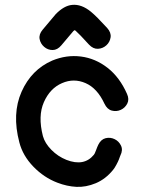

<svg xmlns="http://www.w3.org/2000/svg" viewBox="-20 -758 577 783"><path d="M214 -13Q253 2 291.5 4Q330 6 371 -11Q411 -28 441 -65Q447 -72 454.5 -86Q462 -100 465 -108L469 -119L471 -124Q482 -146 473.5 -164Q465 -182 447.5 -190.5Q430 -199 411 -194.5Q392 -190 381 -168Q377 -160 371.5 -145Q366 -130 363 -127Q323 -78 251 -106Q216 -120 189.5 -147Q163 -174 155 -203Q134 -285 159 -341.5Q184 -398 233 -419Q281 -440 329 -419Q377 -398 406 -335Q417 -312 436 -307Q455 -302 472.5 -310Q490 -318 499 -335.5Q508 -353 498 -375Q468 -443 418.5 -481.5Q369 -520 310 -527.5Q251 -535 193 -511Q108 -474 68 -384Q28 -294 59 -177Q73 -123 116 -78.5Q159 -34 214 -13ZM230 -573 279 -631Q282 -633 284 -635L288 -633Q303 -620 343 -576Q360 -558 379.5 -559Q399 -560 413.5 -573Q428 -586 431 -605.5Q434 -625 417 -644Q373 -692 351 -710Q312 -742 274 -738Q241 -735 207 -700Q199 -691 154 -637Q138 -618 141.5 -599Q145 -580 160 -567Q175 -554 194.5 -554Q214 -554 230 -573Z"/></svg>

Font: Balsamiq Sans
Style: Regular
Weight: 400
Designer: Michael Angeles
Foundry: Balsamiq SRL
Version: Version 1.020; ttfautohint (v1.8.4.7-5d5b);gftools[0.9.26]